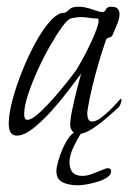

<svg xmlns="http://www.w3.org/2000/svg" viewBox="-20 -401 382 572"><path d="M30 3Q6 3 6 -33Q6 -61 17 -102.5Q28 -144 46 -189Q64 -234 85.5 -273.5Q107 -313 129.5 -338Q152 -363 171 -363H174L185 -371Q190 -377 197.5 -379Q205 -381 213 -381Q233 -381 255 -373Q277 -365 285 -365Q292 -365 295.5 -373Q299 -381 311 -381Q325 -381 330.5 -375Q336 -369 336 -359Q336 -345 328 -326.5Q320 -308 315 -296Q314 -292 306 -289.5Q298 -287 296 -283Q280 -237 267 -189.5Q254 -142 247 -107Q240 -72 240 -64Q240 -39 254 -39Q266 -39 280 -49.5Q294 -60 307.5 -73Q321 -86 330 -96.5Q339 -107 340 -107Q342 -107 342 -103Q342 -99 339 -91Q336 -83 332 -80Q322 -71 301 -52.5Q280 -34 256 -18Q232 -2 214 -2Q193 -2 189 -27Q189 -45 195 -73.5Q201 -102 208.5 -132Q216 -162 222 -182Q207 -162 183.5 -131Q160 -100 132.5 -69.5Q105 -39 78 -18Q51 3 30 3ZM62 -44Q72 -44 88.5 -57.5Q105 -71 124.5 -92Q144 -113 161.5 -134Q179 -155 191.5 -171.5Q204 -188 207 -192Q223 -218 238.5 -248.5Q254 -279 264 -304.5Q274 -330 274 -340Q274 -346 269 -346H266Q256 -346 245.5 -348Q235 -350 221 -350Q207 -350 191 -346Q182 -344 165.5 -321.5Q149 -299 129.5 -265Q110 -231 92.5 -192.5Q75 -154 63.5 -119Q52 -84 52 -61Q52 -44 62 -44ZM214 151Q183 151 165.5 141.5Q148 132 148 109Q148 99 153 80.5Q158 62 166.5 42.5Q175 23 185.5 8.5Q196 -6 208 -9Q211 -10 215 -10Q220 -10 223 -6Q212 10 199.5 36Q187 62 187 82Q187 123 225 123Q239 123 255 117Q271 111 284 105.5Q297 100 300 100Q311 100 311 109Q311 120 298.5 128Q286 136 269 141Q252 146 236.5 148.5Q221 151 214 151Z"/></svg>

Font: Bilbo
Style: Regular
Weight: 400
Designer: Robert E. Leuschke
Foundry: Robert E. Leuschke
Version: Version 1.100